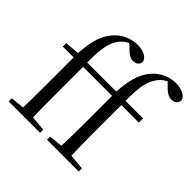

<svg xmlns="http://www.w3.org/2000/svg" viewBox="-201 -1004 1193 1193"><g transform="rotate(45 395.5 -408.0)"><path d="M36 0V-28L152 -39H190L312 -28V0ZM125 0Q127 -57 127.5 -114.5Q128 -172 128 -229V-479H33V-509L158 -520L128 -505V-511Q133 -603 152 -659.5Q171 -716 213 -758Q243 -787 280 -801.5Q317 -816 354 -816Q390 -816 417.5 -803Q445 -790 452 -764Q451 -747 439 -735.5Q427 -724 405 -724Q386 -724 368.5 -734.5Q351 -745 329 -769L303 -792V-803H344V-795Q322 -792 303 -783Q284 -774 267 -756Q244 -733 231 -699Q218 -665 213 -613.5Q208 -562 211 -485V-229Q211 -172 212 -114.5Q213 -57 214 0ZM170 -479V-516H466V-479ZM373 0V-28L489 -39H529L652 -28V0ZM461 0Q463 -57 464.5 -114.5Q466 -172 466 -229V-479H371V-509L495 -520L464 -505L465 -511Q470 -606 491.5 -664.5Q513 -723 552 -760Q584 -789 619 -802.5Q654 -816 691 -816Q727 -816 755.5 -803Q784 -790 791 -764Q790 -746 777.5 -734.5Q765 -723 742 -723Q723 -723 705.5 -733.5Q688 -744 667 -766L640 -794V-803H681V-795Q652 -792 627 -775.5Q602 -759 587 -734Q570 -709 561 -678Q552 -647 549 -602.5Q546 -558 547 -493V-229Q547 -172 548 -114.5Q549 -57 551 0ZM507 -479V-516H701V-479Z"/></g></svg>

Font: Noto Serif SC
Style: Regular
Weight: 400
Designer: Ryoko NISHIZUKA 西塚涼子 (kana & ideographs); Frank Grießhammer (Latin, Greek & Cyrillic); Wenlong ZHANG 张文龙 (bopomofo); San
Foundry: Adobe
Version: Version 2.002-H1;hotconv 1.1.0;makeotfexe 2.6.0